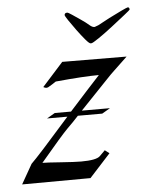

<svg xmlns="http://www.w3.org/2000/svg" viewBox="-42 -528 446 565"><g transform="rotate(-5 180.5 -246.0)"><path d="M1 0 34 -58Q55 -78 151 -187H91L115 -201H163Q192 -233 215 -258.5Q238 -284 254 -301Q232 -301 200 -299Q168 -297 126 -293Q116 -286 102 -278Q101 -278 100 -277.5Q99 -277 97 -277Q93 -277 88 -280L150 -349L340 -348L300 -310Q294 -305 268 -277.5Q242 -250 195 -201H278L254 -187H182Q174 -178 165.5 -169.5Q157 -161 149 -153Q139 -143 118.5 -119.5Q98 -96 66 -58Q80 -58 120 -55Q161 -52 180 -52Q225 -52 236 -63L252 -79L265 -69L203 -1ZM238 -396Q234 -396 223 -409Q212 -422 199.5 -439Q187 -456 178 -469.5Q169 -483 169 -485Q169 -492 177 -492Q180 -492 191 -484.5Q202 -477 216 -467.5Q230 -458 239 -450Q247 -443 253 -443Q255 -443 258 -444.5Q261 -446 265 -447Q279 -455 299.5 -465.5Q320 -476 337 -484Q354 -492 356 -492Q361 -492 361 -485Q361 -484 344 -470.5Q327 -457 304.5 -439.5Q282 -422 263 -409Q244 -396 240 -396Z"/></g></svg>

Font: Carattere
Style: Regular
Weight: 400
Designer: Robert E. Leuschke
Foundry: Robert E. Leuschke
Version: Version 1.010; ttfautohint (v1.8.3)